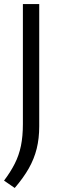

<svg xmlns="http://www.w3.org/2000/svg" viewBox="-22 -760 306 952"><path d="M51 172 -2 135.5Q30.5 92.5 51.2 51.5Q72 10.5 81.8 -36.8Q91.5 -84 91.5 -145V-740H172.5V-134Q172.5 -73.5 160 -23Q147.5 27.5 120.8 74.8Q94 122 51 172Z"/></svg>

Font: Encode Sans Semi Expanded
Style: Regular
Weight: 400
Width: 6
Designer: Multiple Designers
Foundry: Impallari Type
Version: Version 3.000; ttfautohint (v1.8.3) -l 8 -r 50 -G 200 -x 14 